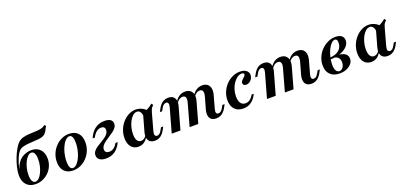

<svg xmlns="http://www.w3.org/2000/svg" viewBox="14 -1484 4925 2349"><g transform="rotate(-20 2476.0 -309.5)"><path d="M208.1 11.3Q132.3 11.3 89.5 -34.3Q46.8 -79.8 46.8 -158.9Q46.8 -204 59.7 -260.5Q72.6 -316.9 94.4 -373Q116.1 -429 142.7 -475.4Q169.4 -521.8 196.8 -546.8Q224.2 -571 260.9 -580.2Q297.6 -589.5 338.7 -591.9Q379.8 -594.4 419.8 -595.6Q459.7 -596.8 493.1 -604Q526.6 -611.3 547.6 -631.5L566.9 -616.9Q550.8 -583.1 537.9 -560.9Q525 -538.7 510.1 -525Q495.2 -511.3 473.4 -504Q451.6 -496.8 418.5 -493.5Q385.5 -490.3 335.5 -487.9Q287.1 -485.5 255.2 -480.6Q223.4 -475.8 202.8 -467.3Q182.3 -458.9 168.5 -444.8Q154.8 -430.6 141.9 -409.7Q130.6 -390.3 118.5 -362.1Q106.5 -333.9 96.4 -301.2Q86.3 -268.5 79 -234.7H84.7L79 -229Q92.7 -273.4 114.9 -305.6Q137.1 -337.9 165.7 -358.1Q194.4 -378.2 227 -388.3Q259.7 -398.4 293.5 -398.4Q366.1 -398.4 407.7 -354Q449.2 -309.7 449.2 -233.1Q449.2 -183.1 430.6 -138.7Q412.1 -94.4 378.6 -60.9Q345.2 -27.4 301.6 -8.1Q258.1 11.3 208.1 11.3ZM212.9 -17.7Q236.3 -17.7 258.5 -38.7Q280.6 -59.7 298.4 -95.6Q316.1 -131.5 326.6 -175.4Q337.1 -219.4 337.1 -264.5Q337.1 -315.3 323.4 -342.3Q309.7 -369.4 283.1 -369.4Q260.5 -369.4 237.9 -348Q215.3 -326.6 197.6 -291.1Q179.8 -255.6 169.4 -212.1Q158.9 -168.5 158.9 -122.6Q158.9 -71.8 173 -44.8Q187.1 -17.7 212.9 -17.7Z M696 11.3Q621.8 11.3 580.6 -31.9Q539.5 -75 539.5 -153.2Q539.5 -208.9 559.7 -258.5Q579.8 -308.1 615.3 -346.4Q650.8 -384.7 696.8 -406.5Q742.7 -428.2 795.2 -428.2Q868.5 -428.2 909.7 -384.7Q950.8 -341.1 950.8 -262.9Q950.8 -207.3 931 -157.7Q911.3 -108.1 875.8 -70.2Q840.3 -32.3 794 -10.5Q747.6 11.3 696 11.3ZM701.6 -17.7Q721.8 -17.7 741.9 -33.9Q762.1 -50 779.4 -77.8Q796.8 -105.6 810.1 -141.5Q823.4 -177.4 831 -217.7Q838.7 -258.1 838.7 -298.4Q838.7 -348.4 826.2 -373.8Q813.7 -399.2 789.5 -399.2Q769.4 -399.2 749.2 -383.1Q729 -366.9 711.7 -339.1Q694.4 -311.3 681 -275.4Q667.7 -239.5 660.1 -199.2Q652.4 -158.9 652.4 -117.7Q652.4 -68.5 664.9 -43.1Q677.4 -17.7 701.6 -17.7Z M1124.2 11.3Q1071 11.3 1041.1 -9.7Q1011.3 -30.6 1011.3 -67.7Q1011.3 -97.6 1027.8 -119.8Q1044.4 -141.9 1070.6 -160.1Q1096.8 -178.2 1125.8 -194.8Q1154.8 -211.3 1181 -229.4Q1207.3 -247.6 1223.8 -269.4Q1240.3 -291.1 1240.3 -319.4Q1240.3 -342.7 1227.4 -354Q1214.5 -365.3 1190.3 -365.3Q1158.1 -365.3 1130.2 -343.5Q1102.4 -321.8 1078.2 -276.6H1050Q1081.5 -351.6 1133.9 -389.9Q1186.3 -428.2 1257.3 -428.2Q1307.3 -428.2 1333.9 -410.1Q1360.5 -391.9 1360.5 -357.3Q1360.5 -329 1344 -306.5Q1327.4 -283.9 1301.2 -264.5Q1275 -245.2 1246 -227Q1216.9 -208.9 1191.1 -189.9Q1165.3 -171 1148.8 -149.2Q1132.3 -127.4 1132.3 -100Q1132.3 -77.4 1146.8 -65.3Q1161.3 -53.2 1187.9 -53.2Q1220.2 -53.2 1246 -71.8Q1271.8 -90.3 1294.4 -129H1322.6Q1291.1 -59.7 1241.5 -24.2Q1191.9 11.3 1124.2 11.3Z M1545.2 11.3Q1485.5 11.3 1451.2 -30.6Q1416.9 -72.6 1416.9 -144.4Q1416.9 -200.8 1436.7 -251.6Q1456.5 -302.4 1491.1 -342.3Q1525.8 -382.3 1570.6 -405.2Q1615.3 -428.2 1663.7 -428.2Q1704 -428.2 1739.9 -411.3Q1775.8 -394.4 1805.6 -362.1L1729 -314.5Q1726.6 -354.8 1710.5 -376.6Q1694.4 -398.4 1669.4 -398.4Q1642.7 -398.4 1618.1 -378.2Q1593.5 -358.1 1574.2 -323.4Q1554.8 -288.7 1543.1 -245.2Q1531.5 -201.6 1531.5 -154.8Q1531.5 -100.8 1549.2 -72.6Q1566.9 -44.4 1598.4 -44.4Q1620.2 -44.4 1638.7 -57.3Q1657.3 -70.2 1673.4 -96.8L1679.8 -85.5Q1657.3 -37.9 1623.4 -13.3Q1589.5 11.3 1545.2 11.3ZM1758.9 11.3Q1700.8 11.3 1677.4 -27Q1654 -65.3 1672.6 -133.1L1735.5 -356.5Q1775.8 -369.4 1808.9 -387.5Q1841.9 -405.6 1870.2 -430.6L1887.1 -408.1Q1875 -397.6 1866.5 -387.1Q1858.1 -376.6 1852 -362.9Q1846 -349.2 1840.3 -329L1779 -106.5Q1769.4 -73.4 1776.2 -55.2Q1783.1 -37.1 1804.8 -37.1Q1816.9 -37.1 1828.2 -43.5Q1839.5 -50 1849.2 -62.1Q1858.9 -74.2 1866.9 -90.3L1882.3 -118.5H1911.3L1891.9 -81.5Q1876.6 -52.4 1857.3 -31.9Q1837.9 -11.3 1813.7 0Q1789.5 11.3 1758.9 11.3Z M2558.1 11.3Q2518.5 11.3 2495.2 -6.5Q2471.8 -24.2 2466.1 -56.9Q2460.5 -89.5 2471.8 -133.1L2515.3 -287.1Q2527.4 -333.1 2518.5 -356Q2509.7 -379 2479.8 -379Q2455.6 -379 2434.3 -364.1Q2412.9 -349.2 2396 -319.4L2389.5 -334.7Q2415.3 -381.5 2450.8 -404.8Q2486.3 -428.2 2529.8 -428.2Q2571.8 -428.2 2597.2 -408.1Q2622.6 -387.9 2629.4 -351.6Q2636.3 -315.3 2622.6 -266.1L2578.2 -106.5Q2568.5 -73.4 2575 -55.2Q2581.5 -37.1 2603.2 -37.1Q2621 -37.1 2636.7 -50.4Q2652.4 -63.7 2666.1 -90.3L2681.5 -118.5H2710.5L2692.7 -84.7Q2676.6 -54 2656.9 -32.7Q2637.1 -11.3 2612.9 0Q2588.7 11.3 2558.1 11.3ZM1979 0 2066.1 -310.5Q2075.8 -342.7 2069.4 -361.3Q2062.9 -379.8 2041.1 -379.8Q2024.2 -379.8 2008.1 -366.5Q1991.9 -353.2 1978.2 -325.8L1962.9 -297.6H1933.9L1951.6 -332.3Q1967.7 -362.9 1987.5 -384.3Q2007.3 -405.6 2031.9 -416.9Q2056.5 -428.2 2086.3 -428.2Q2126.6 -428.2 2149.6 -410.1Q2172.6 -391.9 2178.6 -359.7Q2184.7 -327.4 2172.6 -283.9L2092.7 0ZM2212.1 0 2291.9 -287.1Q2304.8 -333.1 2295.6 -356Q2286.3 -379 2256.5 -379Q2232.3 -379 2210.9 -364.1Q2189.5 -349.2 2172.6 -319.4L2166.1 -334.7Q2191.9 -381.5 2227.4 -404.8Q2262.9 -428.2 2306.5 -428.2Q2348.4 -428.2 2373.8 -408.1Q2399.2 -387.9 2406.5 -351.6Q2413.7 -315.3 2399.2 -266.1L2325 0Z M2910.5 11.3Q2839.5 11.3 2799.2 -31.5Q2758.9 -74.2 2758.9 -150Q2758.9 -205.6 2779.8 -255.6Q2800.8 -305.6 2837.1 -344.4Q2873.4 -383.1 2920.2 -405.6Q2966.9 -428.2 3019.4 -428.2Q3071 -428.2 3101.2 -406Q3131.5 -383.9 3131.5 -346Q3131.5 -321.8 3119 -299.6Q3106.5 -277.4 3085.9 -264.1Q3065.3 -250.8 3041.9 -250.8Q3022.6 -250.8 3011.3 -260.1Q3000 -269.4 3000 -285.5Q3000 -300.8 3009.3 -312.9Q3018.5 -325 3031 -335.5Q3043.5 -346 3053.2 -356Q3062.9 -366.1 3062.9 -379Q3062.9 -398.4 3033.9 -398.4Q3003.2 -398.4 2974.6 -378.2Q2946 -358.1 2923 -324.2Q2900 -290.3 2886.7 -247.2Q2873.4 -204 2873.4 -158.9Q2873.4 -102.4 2894.4 -71.4Q2915.3 -40.3 2955.6 -40.3Q2987.9 -40.3 3013.7 -58.5Q3039.5 -76.6 3061.3 -115.3H3089.5Q3058.9 -52.4 3014.1 -20.6Q2969.4 11.3 2910.5 11.3Z M3798.4 11.3Q3758.9 11.3 3735.5 -6.5Q3712.1 -24.2 3706.5 -56.9Q3700.8 -89.5 3712.1 -133.1L3755.6 -287.1Q3767.7 -333.1 3758.9 -356Q3750 -379 3720.2 -379Q3696 -379 3674.6 -364.1Q3653.2 -349.2 3636.3 -319.4L3629.8 -334.7Q3655.6 -381.5 3691.1 -404.8Q3726.6 -428.2 3770.2 -428.2Q3812.1 -428.2 3837.5 -408.1Q3862.9 -387.9 3869.8 -351.6Q3876.6 -315.3 3862.9 -266.1L3818.5 -106.5Q3808.9 -73.4 3815.3 -55.2Q3821.8 -37.1 3843.5 -37.1Q3861.3 -37.1 3877 -50.4Q3892.7 -63.7 3906.5 -90.3L3921.8 -118.5H3950.8L3933.1 -84.7Q3916.9 -54 3897.2 -32.7Q3877.4 -11.3 3853.2 0Q3829 11.3 3798.4 11.3ZM3219.4 0 3306.5 -310.5Q3316.1 -342.7 3309.7 -361.3Q3303.2 -379.8 3281.5 -379.8Q3264.5 -379.8 3248.4 -366.5Q3232.3 -353.2 3218.5 -325.8L3203.2 -297.6H3174.2L3191.9 -332.3Q3208.1 -362.9 3227.8 -384.3Q3247.6 -405.6 3272.2 -416.9Q3296.8 -428.2 3326.6 -428.2Q3366.9 -428.2 3389.9 -410.1Q3412.9 -391.9 3419 -359.7Q3425 -327.4 3412.9 -283.9L3333.1 0ZM3452.4 0 3532.3 -287.1Q3545.2 -333.1 3535.9 -356Q3526.6 -379 3496.8 -379Q3472.6 -379 3451.2 -364.1Q3429.8 -349.2 3412.9 -319.4L3406.5 -334.7Q3432.3 -381.5 3467.7 -404.8Q3503.2 -428.2 3546.8 -428.2Q3588.7 -428.2 3614.1 -408.1Q3639.5 -387.9 3646.8 -351.6Q3654 -315.3 3639.5 -266.1L3565.3 0Z M4165.3 11.3Q4086.3 11.3 4042.7 -31.9Q3999.2 -75 3999.2 -151.6Q3999.2 -206.5 4020.6 -256.5Q4041.9 -306.5 4079 -344.8Q4116.1 -383.1 4163.7 -405.6Q4211.3 -428.2 4263.7 -428.2Q4314.5 -428.2 4342.3 -406.9Q4370.2 -385.5 4370.2 -346Q4370.2 -302.4 4336.3 -266.9Q4302.4 -231.5 4243.5 -210.5Q4184.7 -189.5 4110.5 -188.7L4112.1 -212.1Q4163.7 -213.7 4200.8 -230.6Q4237.9 -247.6 4258.1 -278.2Q4278.2 -308.9 4278.2 -350.8Q4278.2 -375 4270.2 -386.7Q4262.1 -398.4 4246.8 -398.4Q4222.6 -398.4 4198.8 -373.8Q4175 -349.2 4155.2 -308.5Q4135.5 -267.7 4123.8 -218.5Q4112.1 -169.4 4112.1 -120.2Q4112.1 -71 4127.4 -44Q4142.7 -16.9 4171 -16.9Q4189.5 -16.9 4204.4 -29Q4219.4 -41.1 4228.2 -62.1Q4237.1 -83.1 4237.1 -108.1Q4237.1 -146.8 4215.7 -169.8Q4194.4 -192.7 4156.5 -195.2L4162.1 -206.5Q4218.5 -212.9 4259.3 -204Q4300 -195.2 4321.8 -173.4Q4343.5 -151.6 4343.5 -117.7Q4343.5 -81.5 4319.8 -52.4Q4296 -23.4 4255.6 -6Q4215.3 11.3 4165.3 11.3Z M4576.6 11.3Q4516.9 11.3 4482.7 -30.6Q4448.4 -72.6 4448.4 -144.4Q4448.4 -200.8 4468.1 -251.6Q4487.9 -302.4 4522.6 -342.3Q4557.3 -382.3 4602 -405.2Q4646.8 -428.2 4695.2 -428.2Q4735.5 -428.2 4771.4 -411.3Q4807.3 -394.4 4837.1 -362.1L4760.5 -314.5Q4758.1 -354.8 4741.9 -376.6Q4725.8 -398.4 4700.8 -398.4Q4674.2 -398.4 4649.6 -378.2Q4625 -358.1 4605.6 -323.4Q4586.3 -288.7 4574.6 -245.2Q4562.9 -201.6 4562.9 -154.8Q4562.9 -100.8 4580.6 -72.6Q4598.4 -44.4 4629.8 -44.4Q4651.6 -44.4 4670.2 -57.3Q4688.7 -70.2 4704.8 -96.8L4711.3 -85.5Q4688.7 -37.9 4654.8 -13.3Q4621 11.3 4576.6 11.3ZM4790.3 11.3Q4732.3 11.3 4708.9 -27Q4685.5 -65.3 4704 -133.1L4766.9 -356.5Q4807.3 -369.4 4840.3 -387.5Q4873.4 -405.6 4901.6 -430.6L4918.5 -408.1Q4906.5 -397.6 4898 -387.1Q4889.5 -376.6 4883.5 -362.9Q4877.4 -349.2 4871.8 -329L4810.5 -106.5Q4800.8 -73.4 4807.7 -55.2Q4814.5 -37.1 4836.3 -37.1Q4848.4 -37.1 4859.7 -43.5Q4871 -50 4880.6 -62.1Q4890.3 -74.2 4898.4 -90.3L4913.7 -118.5H4942.7L4923.4 -81.5Q4908.1 -52.4 4888.7 -31.9Q4869.4 -11.3 4845.2 0Q4821 11.3 4790.3 11.3Z"/></g></svg>

Font: Playfair 5pt SemiExpanded Light
Style: Bold Italic
Weight: 700
Italic angle: -15.6°
Version: Version 2.001;gftools[0.9.30]